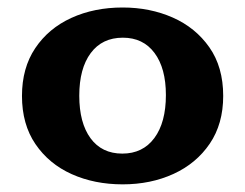

<svg xmlns="http://www.w3.org/2000/svg" viewBox="-20 -477 654 512"><path d="M307.1 14.6Q231.9 14.6 171.1 -12.7Q110.4 -40 74.5 -92.8Q38.6 -145.5 38.6 -221.2Q38.6 -295.9 74 -348.6Q109.4 -401.4 170.2 -429.2Q231 -457 307.1 -457Q379.9 -457 440.7 -430.2Q501.5 -403.3 538.3 -350.8Q575.2 -298.3 575.2 -221.2Q575.2 -146.5 539.3 -93.8Q503.4 -41 442.6 -13.2Q381.8 14.6 307.1 14.6ZM306.2 -67.4Q360.8 -67.4 391.6 -108.9Q422.4 -150.4 422.4 -223.6Q422.4 -294.9 392.1 -335.7Q361.8 -376.5 307.6 -376.5Q252.4 -376.5 221.9 -335.4Q191.4 -294.4 191.4 -221.7Q191.4 -149.4 221.4 -108.4Q251.5 -67.4 306.2 -67.4Z"/></svg>

Font: Kameron
Style: Bold
Weight: 700
Designer: Vernon Adams
Foundry: Vernon Adams
Version: Version 1.100